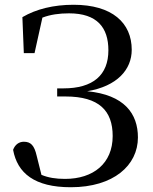

<svg xmlns="http://www.w3.org/2000/svg" viewBox="-20 -769 642 806"><path d="M277 17C457 17 559 -75 559 -192C559 -292 502 -371 346 -386C472 -407 533 -477 533 -560C533 -673 451 -749 289 -749C205 -749 132 -731 74 -697L80 -546H125L158 -695C192 -708 229 -713 270 -713C388 -713 435 -653 435 -558C435 -454 371 -398 246 -398H220V-364H255C396 -364 453 -304 453 -198C453 -83 372 -18 253 -18C214 -18 183 -23 154 -35L134 -115C124 -159 109 -174 80 -174C60 -174 43 -162 35 -140C53 -42 125 17 277 17Z"/></svg>

Font: Source Han Serif CN Medium
Style: Regular
Weight: 500
Designer: Ryoko NISHIZUKA 西塚涼子 (kana & ideographs); Frank Grießhammer (Latin, Greek & Cyrillic); Wenlong ZHANG 张文龙 (bopomofo); San
Foundry: Adobe
Version: Version 2.002;hotconv 1.1.0;makeotfexe 2.6.0